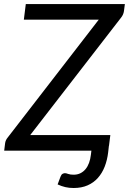

<svg xmlns="http://www.w3.org/2000/svg" viewBox="-32 -736 630 938"><path d="M578 -716 573.5 -681.5Q571 -664.5 560 -650.5L115.5 -76H507L500.5 -24L500 -23.5L496.5 7.5Q492 46 479.5 78Q467 110 446.2 133.2Q425.5 156.5 396 169.5Q366.5 182.5 327.5 182.5Q306 182.5 287.5 178.2Q269 174 249.5 165L263.5 127.5Q267.5 116.5 273.8 113.2Q280 110 285 110Q291 110 301.2 113.8Q311.5 117.5 327.5 117.5Q346.5 117.5 361 110.2Q375.5 103 386 90.2Q396.5 77.5 403 59.8Q409.5 42 412 20.5L414.5 0H-11.5L-7 -36.5Q-6 -44 -2.8 -51Q0.5 -58 5.5 -64L450.5 -640H84.5L94 -716Z"/></svg>

Font: Lato
Style: Italic
Weight: 400
Italic angle: -7°
Designer: Lukasz Dziedzic
Foundry: tyPoland Lukasz Dziedzic
Version: Version 2.007; 2014-02-27